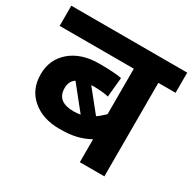

<svg xmlns="http://www.w3.org/2000/svg" viewBox="-140 -766 915 910"><g transform="rotate(30 317.0 -311.0)"><path d="M405.8 0H540V-511.7H634.3V-622.1H0V-511.7H405.8V-262.7C390.1 -247.6 376 -235.4 363.3 -227.1L270 -343.3C272.5 -343.8 274.4 -343.8 276.9 -343.8H283.2C315.9 -343.8 343.3 -341.3 365.2 -335.9L375.5 -442.9C348.1 -448.2 307.1 -450.7 252 -450.7C188 -450.7 135.7 -434.1 96.2 -400.9C56.6 -367.2 36.6 -323.2 36.6 -269C36.6 -213.4 55.7 -169.4 93.8 -137.2C131.8 -104.5 181.2 -88.4 242.2 -88.4C277.8 -88.4 308.1 -91.3 333 -97.2C357.9 -103 381.8 -112.3 405.8 -125.5ZM296.4 -197.3C286.1 -194.8 273.9 -193.8 259.3 -193.8C198.2 -193.8 167.5 -218.3 167.5 -268.6C167.5 -293.9 176.8 -312.5 194.8 -324.2Z"/></g></svg>

Font: Noto Reveo Sans
Style: Bold
Weight: 700
Designer: Monotype Design team
Foundry: Monotype Imaging Inc.
Version: Version 1.04